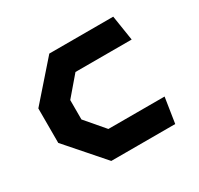

<svg xmlns="http://www.w3.org/2000/svg" viewBox="-119 -681 859 827"><g transform="rotate(-30 310.0 -267.0)"><path d="M214 0H532L551.5 -125.5H272L192 -219V-315.5L272 -409H551.5L532 -534H214L55 -353V-181.5Z"/></g></svg>

Font: Monaspace Krypton
Style: Bold
Weight: 700
Designer: Riley Cran & the Lettermatic Team
Foundry: Lettermatic
Version: Version 1.200 (Monaspace Krypton)